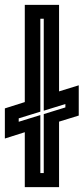

<svg xmlns="http://www.w3.org/2000/svg" viewBox="-33 -770 344 790"><path d="M69 0V-226L-13 -200V-324L69 -350V-750H210V-394L291 -419V-294.5L210 -269.5V0ZM133 -58H147V-300.5L236 -328V-342L147 -314.5V-693H133V-310.5L44 -283V-269L133 -296.5Z"/></svg>

Font: Tourney Condensed Regular
Style: Bold
Weight: 700
Width: 3
Designer: Tyler Finck
Foundry: Etcetera Type Co
Version: Version 1.010; ttfautohint (v1.8.3)